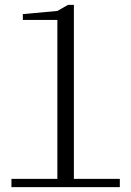

<svg xmlns="http://www.w3.org/2000/svg" viewBox="-20 -770 540 790"><path d="M27 0V-34H216V-688H74V-712L216 -725L260 -750H284V-34H473V0Z"/></svg>

Font: Xanh Mono
Style: Regular
Weight: 400
Monospace: yes
Designer: Lam Bao, Duy Dao
Foundry: Yellow Type Foundry
Version: Version 3.101; ttfautohint (v1.8.3)